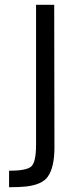

<svg xmlns="http://www.w3.org/2000/svg" viewBox="-20 -712 329 804"><path d="M18 72V3Q90 3 110.5 -14.5Q131 -32 131 -106V-692H207L208 -95Q208 -11 180 28Q157 61 89 69Q62 72 18 72Z"/></svg>

Font: TitilliumWeb-Regular
Style: Regular
Weight: 400
Version: Version 1.001;PS 57.000;hotconv 1.0.70;makeotf.lib2.5.55311